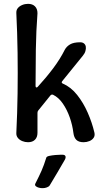

<svg xmlns="http://www.w3.org/2000/svg" viewBox="-20 -730 540 999"><path d="M126 10Q110 10 95.5 4Q81 -2 72.5 -13Q64 -24 65 -39Q70 -140 71.5 -245Q73 -350 71.5 -455.5Q70 -561 65 -661Q64 -677 72.5 -687.5Q81 -698 95.5 -704Q110 -710 126 -710Q149 -710 162 -697Q175 -684 175 -661Q168 -569 166.5 -472.5Q165 -376 165 -283Q165 -276 169 -275Q173 -274 177 -279Q221 -327 257 -375Q293 -423 317 -471Q326 -488 344.5 -499Q363 -510 397 -510Q410 -510 417.5 -503.5Q425 -497 426.5 -487Q428 -477 424.5 -464.5Q421 -452 411 -440L304 -308Q297 -299 307 -295Q349 -277 381.5 -236Q414 -195 436.5 -143.5Q459 -92 471 -41Q475 -25 467.5 -13.5Q460 -2 445.5 4Q431 10 415 10Q390 10 377.5 -2Q365 -14 362 -38Q357 -79 343 -119Q329 -159 307 -191Q285 -223 256 -237Q248 -240 242 -233L179 -155Q175 -150 175 -143V-39Q175 -16 162 -3Q149 10 126 10ZM239 234Q235 241 224 245Q213 249 203 249H199Q192 249 182 246.5Q172 244 166 238.5Q160 233 164 225Q184 186 196.5 157.5Q209 129 221 90Q223 84 237 81Q251 78 268.5 76.5Q286 75 297 75H304Q313 75 317 78Q321 81 321.5 86.5Q322 92 318 100Q296 138 279 167Q262 196 239 234Z"/></svg>

Font: Winky Sans
Style: Regular
Weight: 400
Designer: Simon Atzbach
Foundry: typofactur
Version: Version 1.205